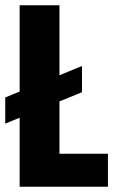

<svg xmlns="http://www.w3.org/2000/svg" viewBox="-20 -713 432 733"><path d="M0 -341 293 -461V-361L0 -241ZM55 -693H207V-126H392V0H55Z"/></svg>

Font: Khand Variable Light
Style: Regular
Weight: 300
Designer: Satya Rajpurohit
Foundry: Indian Type Foundry
Version: Version 3.000